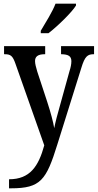

<svg xmlns="http://www.w3.org/2000/svg" viewBox="-20 -786 530 1041"><path d="M201 -619V-606H243C295 -646 371 -721 392 -756V-766H281C264 -721 228 -665 201 -619ZM29 186V235H40C201 235 231 190 291 -3L421 -418C440 -481 455 -492 488 -492H490V-536H311V-492H314C350 -491 367 -482 367 -454C367 -438 363 -419 357 -401L303 -206C291 -164 281 -127 274 -91C269 -123 255 -176 236 -234L182 -398C175 -422 170 -440 170 -455C170 -478 184 -492 222 -492H225V-536H2V-492H6C38 -492 49 -483 64 -440L220 2C189 115 143 186 29 186Z"/></svg>

Font: Noto Serif Myanmar Condensed Medium
Style: Regular
Weight: 500
Width: 3
Designer: Ben Mitchell and the Monotype Design Team
Foundry: Monotype Imaging Inc.
Version: Version 2.106